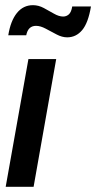

<svg xmlns="http://www.w3.org/2000/svg" viewBox="-20 -723 372 743"><path d="M2 0 90 -494.5H197.5L110 0ZM240 -578.5Q220 -578.5 198.8 -589.8Q177.5 -601 157 -612Q136.5 -623 119.5 -623Q88.5 -623 81.5 -586.5H12Q21 -642.5 45.5 -672.8Q70 -703 107.5 -703Q129 -703 149.5 -692Q170 -681 189 -670Q208 -659 224.5 -659Q237 -659 246.5 -667.5Q256 -676 259.5 -698H332Q321.5 -634.5 298 -606.5Q274.5 -578.5 240 -578.5Z"/></svg>

Font: Cabin Condensed SemiBold
Style: Italic
Weight: 600
Width: 3
Italic angle: -10°
Designer: Pablo Impallari
Foundry: Pablo Impallari. http://www.impallari.com Igino Marini. http://www.ikern.com
Version: Version 3.001; ttfautohint (v1.8.3)